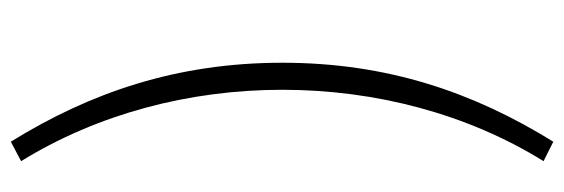

<svg xmlns="http://www.w3.org/2000/svg" viewBox="-364 -486 1043 355"><g transform="rotate(-90 157.5 -308.5)"><path d="M73 193C164 46 219 -113 219 -308C219 -503 164 -663 73 -810L37 -791C124 -650 169 -481 169 -308C169 -135 124 35 37 175Z"/></g></svg>

Font: Genne Gothic Light
Style: Regular
Weight: 300
Designer: Ryoko NISHIZUKA (kana & ideographs); Paul D. Hunt (Latin, Greek & Cyrillic); Wenlong ZHANG (bopomofo); Sandoll Communica
Foundry: Adobe Systems Incorporated
Version: Version 1.004;PS 1.004;hotconv 16.6.51;makeotf.lib2.5.65220